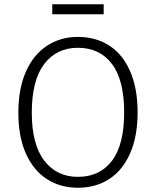

<svg xmlns="http://www.w3.org/2000/svg" viewBox="-20 -869 731 900"><path d="M625 -342Q625 -231 590.5 -151.5Q556 -72 493 -30.5Q430 11 345 11Q262 11 199 -30Q136 -71 101 -150Q66 -229 66 -341Q66 -452 101 -532Q136 -612 199.5 -654Q263 -696 345 -696Q429 -696 492 -655.5Q555 -615 590 -535Q625 -455 625 -342ZM129 -341Q129 -192 187.5 -116Q246 -40 345 -40Q448 -40 505 -115.5Q562 -191 562 -342Q562 -494 504.5 -569.5Q447 -645 345 -645Q245 -645 187 -568.5Q129 -492 129 -341ZM225 -802V-849H466V-802Z"/></svg>

Font: Statis Sans Light
Style: Regular
Weight: 300
Designer: bBox Type GmbH
Foundry: bBox Type GmbH
Version: Version 1.000